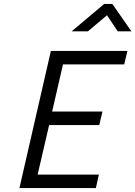

<svg xmlns="http://www.w3.org/2000/svg" viewBox="-20 -949 683 969"><path d="M78.1 0 236.8 -691.9H623L606.9 -624H297.9L243.2 -386.2H497.1L481 -317.9H228L169.9 -67.9H479L463.9 0ZM341.8 -791 505.9 -929.2H546.9L643.1 -791H574.2L520 -872.1L423.8 -791Z"/></svg>

Font: TitilliumWeb-Italic
Style: Italic
Weight: 400
Italic angle: -13°
Version: Version 1.001;PS 57.000;hotconv 1.0.70;makeotf.lib2.5.55311